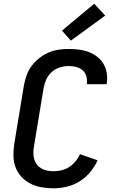

<svg xmlns="http://www.w3.org/2000/svg" viewBox="-20 -1007 640 1035"><path d="M268 8Q235 8 203.5 2.5Q172 -3 144.5 -17Q117 -31 96 -53.5Q75 -76 64 -105Q53 -134 52.5 -166.5Q52 -199 57 -232L109 -547Q114 -574 123.5 -601Q133 -628 150.5 -651.5Q168 -675 191.5 -693.5Q215 -712 241.5 -723.5Q268 -735 295.5 -739Q323 -743 351 -743Q379 -743 406.5 -739.5Q434 -736 458.5 -726.5Q483 -717 504 -701Q525 -685 538 -662.5Q551 -640 555.5 -612.5Q560 -585 555 -557Q555 -556 554.5 -555Q554 -554 554 -553H447Q447 -554 447.5 -554.5Q448 -555 448 -555Q451 -576 445.5 -595.5Q440 -615 425.5 -628Q411 -641 391 -646Q371 -651 351 -651Q327 -651 302.5 -643.5Q278 -636 259 -619Q240 -602 229.5 -578.5Q219 -555 215 -532L163 -217Q160 -200 160 -182.5Q160 -165 164.5 -149Q169 -133 179 -120Q189 -107 203 -99Q217 -91 234 -87.5Q251 -84 268 -84Q290 -84 311.5 -89Q333 -94 352.5 -106.5Q372 -119 387 -137Q402 -155 411 -176L506 -143Q491 -109 466 -79Q441 -49 408.5 -29Q376 -9 340 -0.5Q304 8 268 8ZM362 -788 314 -842 488 -987 547 -923Z"/></svg>

Font: Iosevka SS04 Semibold Extended
Style: Italic
Weight: 600
Width: 7
Italic angle: -9°
Monospace: yes
Designer: Belleve Invis
Foundry: Belleve Invis
Version: Version 19.0.0; ttfautohint (v1.8.4)